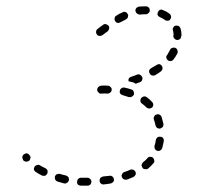

<svg xmlns="http://www.w3.org/2000/svg" viewBox="-20 -573 628 605"><path d="M237 -13H235Q233 -13 230 -12Q228 -11 226 -9Q224 -7 224 -5Q223 -3 223 0Q222 5 226 9Q230 12 235 12H237Q247 12 256 12Q259 12 261 11Q263 10 265 8Q267 6 267 4Q268 2 268 -1Q268 -6 264 -9Q261 -13 255 -13Q246 -13 237 -13ZM300 -15Q298 -14 296 -12Q295 -10 294 -7Q294 -5 294 -3Q294 3 299 6Q303 9 308 8Q319 7 329 5Q331 5 333 3Q336 2 337 0Q338 -2 339 -4Q339 -7 339 -9Q338 -14 334 -17Q330 -20 325 -19Q315 -18 305 -17Q302 -16 300 -15ZM159 -24Q155 -22 153 -17Q152 -12 154 -7Q156 -3 161 -1Q172 2 182 5Q187 6 191 3Q196 0 197 -5Q198 -7 197 -9Q197 -12 196 -14Q194 -16 192 -18Q190 -19 188 -20Q178 -22 169 -25Q164 -26 159 -24ZM368 -29Q366 -27 365 -25Q364 -23 363 -20Q363 -18 364 -15Q366 -10 370 -8Q375 -6 380 -7Q390 -11 400 -15Q402 -16 404 -18Q406 -20 407 -22Q408 -24 408 -27Q408 -29 407 -31Q405 -36 400 -38Q395 -40 390 -38Q382 -34 372 -31Q370 -30 368 -29ZM97 -53Q92 -52 89 -48Q86 -43 87 -38Q89 -33 93 -31Q102 -25 112 -20Q114 -19 117 -19Q119 -19 122 -19Q124 -20 126 -22Q128 -24 129 -26Q130 -28 130 -31Q130 -33 130 -35Q129 -38 127 -40Q126 -41 123 -43Q114 -47 106 -52Q102 -55 97 -53ZM428 -58Q427 -56 426 -53Q426 -51 427 -49Q428 -46 429 -44Q432 -40 438 -40Q443 -39 447 -42Q456 -50 463 -58Q465 -60 466 -62Q467 -64 466 -67Q466 -69 465 -72Q464 -74 462 -76Q459 -79 453 -79Q448 -79 445 -75Q439 -68 431 -62Q429 -60 428 -58ZM67 -89Q62 -91 58 -88Q53 -86 51 -81Q49 -76 52 -72Q52 -71 52 -70Q54 -68 55 -66Q57 -65 60 -64Q62 -63 65 -64Q67 -64 69 -65Q74 -67 75 -72Q77 -77 75 -82Q74 -82 74 -82Q72 -87 67 -89ZM467 -109Q467 -106 468 -104Q469 -102 471 -100Q473 -99 475 -98Q480 -96 485 -99Q489 -101 491 -106Q494 -117 496 -128Q497 -133 494 -138Q491 -142 485 -142Q480 -143 476 -140Q472 -137 471 -132Q470 -122 467 -114Q466 -111 467 -109ZM475 -170Q480 -167 485 -168Q487 -169 489 -170Q491 -171 493 -173Q494 -175 495 -178Q495 -180 495 -183Q492 -194 489 -205Q487 -210 482 -212Q478 -214 473 -212Q468 -211 466 -206Q463 -201 465 -196Q468 -188 470 -178Q471 -173 475 -170ZM446 -232Q448 -231 450 -231Q453 -231 455 -232Q457 -233 459 -234Q463 -238 463 -243Q463 -248 459 -252Q452 -260 442 -267Q438 -270 433 -269Q428 -268 425 -264Q423 -262 423 -260Q422 -257 422 -255Q423 -252 424 -250Q425 -248 427 -247Q435 -241 442 -234Q443 -233 446 -232ZM395 -268Q400 -271 402 -275Q403 -280 401 -285Q399 -290 394 -291Q383 -295 372 -297Q367 -298 363 -295Q359 -293 358 -288Q356 -283 359 -278Q362 -274 367 -273Q377 -270 386 -267Q391 -266 395 -268ZM328 -282Q332 -285 332 -291Q332 -296 328 -299Q325 -303 320 -303Q308 -304 298 -303Q293 -302 289 -298Q286 -294 286 -289Q287 -284 291 -281Q295 -277 300 -278Q309 -279 319 -278Q324 -278 328 -282ZM412 -338Q417 -340 422 -337Q426 -335 428 -330Q430 -326 428 -321Q426 -316 421 -314Q414 -312 408 -309Q404 -311 401 -313Q393 -315 385 -317Q384 -322 386 -326Q389 -330 393 -331Q403 -334 412 -338ZM450 -351Q449 -346 452 -341Q454 -337 459 -335Q464 -334 469 -336Q479 -342 487 -348Q491 -351 492 -356Q493 -361 490 -365Q487 -370 482 -371Q477 -371 473 -368Q465 -363 456 -358Q452 -356 450 -351ZM504 -391Q505 -386 509 -383Q511 -381 514 -381Q516 -380 519 -381Q521 -381 523 -382Q525 -384 527 -386Q534 -395 539 -405Q540 -407 540 -410Q540 -412 539 -415Q538 -417 537 -419Q535 -421 533 -422Q528 -424 523 -422Q518 -421 516 -416Q512 -408 507 -400Q503 -396 504 -391ZM527 -462 526 -460Q526 -455 530 -451Q534 -447 539 -447Q541 -447 544 -448Q546 -449 548 -451Q550 -452 550 -455Q551 -457 551 -459L552 -462Q552 -473 549 -483Q548 -486 546 -488Q545 -490 543 -491Q541 -492 538 -492Q536 -493 533 -492Q528 -491 526 -486Q523 -482 525 -477Q527 -470 527 -462ZM319 -474Q323 -478 324 -483Q325 -488 322 -492Q318 -496 313 -497Q308 -498 304 -494Q302 -493 298 -490Q291 -484 288 -482Q283 -479 283 -474Q282 -469 285 -465Q288 -460 293 -460Q298 -459 302 -462Q306 -464 313 -470Q317 -473 319 -474ZM381 -515Q382 -517 383 -519Q384 -522 384 -524Q384 -527 382 -529Q380 -534 375 -535Q370 -537 366 -534Q356 -530 347 -524Q345 -523 343 -521Q342 -519 341 -516Q341 -514 341 -511Q341 -509 343 -507Q345 -502 350 -501Q355 -500 360 -503Q369 -508 377 -512Q379 -513 381 -515ZM504 -508Q507 -507 509 -508Q512 -508 514 -509Q516 -511 517 -513Q520 -517 519 -522Q518 -527 514 -530Q505 -537 494 -541Q492 -542 489 -543Q487 -543 484 -542Q482 -541 480 -539Q479 -537 478 -535Q475 -530 477 -525Q479 -521 484 -519Q493 -515 500 -510Q502 -508 504 -508ZM439 -528Q444 -528 448 -532Q452 -535 452 -540Q452 -543 451 -545Q451 -548 449 -549Q447 -551 445 -552Q443 -553 440 -553Q438 -553 435 -553Q426 -553 417 -552Q415 -552 413 -550Q410 -549 409 -547Q408 -545 407 -543Q406 -540 407 -538Q408 -533 412 -530Q416 -527 421 -527Q428 -528 435 -528Q437 -528 439 -528Z"/></svg>

Font: FRB American Cursive Guidelines Dashed
Style: Italic
Weight: 400
Italic angle: -25°
Version: Version 2.0;Modular Font Editor K font №1